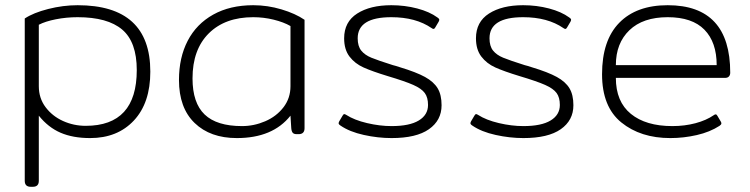

<svg xmlns="http://www.w3.org/2000/svg" viewBox="-20 -515 2878 737"><path d="M75 179V-444Q108 -466 165 -480.5Q222 -495 278 -495Q557 -495 557 -240Q557 -120 494 -52.5Q431 15 326 15Q260 15 212.5 -5.5Q165 -26 129 -71V179Q129 202 106 202H98Q75 202 75 179ZM505 -246Q505 -354 449 -401.5Q393 -449 278 -449Q235 -449 194.5 -441Q154 -433 129 -420V-184Q129 -138 155 -103.5Q181 -69 222 -50.5Q263 -32 309 -32Q505 -32 505 -246Z M667 -208Q667 -294 700.5 -358.5Q734 -423 798.5 -459Q863 -495 952 -495Q1007 -495 1060.5 -479Q1114 -463 1149 -439V-23Q1149 0 1126 0H1119Q1108 0 1103.5 -5.5Q1099 -11 1098 -23L1095 -71Q1027 15 889 15Q787 15 727 -43Q667 -101 667 -208ZM1095 -184V-415Q1069 -430 1030.5 -439.5Q992 -449 952 -449Q844 -449 781.5 -387Q719 -325 719 -214Q719 -120 765.5 -75.5Q812 -31 909 -31Q955 -31 998 -49.5Q1041 -68 1068 -103Q1095 -138 1095 -184Z M1287 -33Q1281 -37 1280 -40Q1279 -43 1282 -49L1295 -71Q1298 -77 1302 -77Q1304 -77 1309 -74Q1340 -54 1389 -42.5Q1438 -31 1483 -31Q1552 -31 1587.5 -52.5Q1623 -74 1623 -112Q1623 -141 1610.5 -158Q1598 -175 1566.5 -189Q1535 -203 1468 -223Q1409 -241 1375.5 -256Q1342 -271 1321.5 -298Q1301 -325 1301 -368Q1301 -431 1351 -463Q1401 -495 1482 -495Q1534 -495 1581.5 -482.5Q1629 -470 1659 -448Q1665 -444 1666 -441Q1667 -438 1664 -432L1651 -410Q1648 -404 1644 -404Q1641 -404 1637 -407Q1576 -449 1482 -449Q1353 -449 1353 -368Q1353 -338 1366.5 -321Q1380 -304 1405.5 -293.5Q1431 -283 1488 -265Q1497 -263 1515 -257Q1578 -238 1611.5 -219.5Q1645 -201 1660 -176Q1675 -151 1675 -111Q1675 -53 1626.5 -19Q1578 15 1483 15Q1431 15 1376.5 3Q1322 -9 1287 -33Z M1793 -33Q1787 -37 1786 -40Q1785 -43 1788 -49L1801 -71Q1804 -77 1808 -77Q1810 -77 1815 -74Q1846 -54 1895 -42.5Q1944 -31 1989 -31Q2058 -31 2093.5 -52.5Q2129 -74 2129 -112Q2129 -141 2116.5 -158Q2104 -175 2072.5 -189Q2041 -203 1974 -223Q1915 -241 1881.5 -256Q1848 -271 1827.5 -298Q1807 -325 1807 -368Q1807 -431 1857 -463Q1907 -495 1988 -495Q2040 -495 2087.5 -482.5Q2135 -470 2165 -448Q2171 -444 2172 -441Q2173 -438 2170 -432L2157 -410Q2154 -404 2150 -404Q2147 -404 2143 -407Q2082 -449 1988 -449Q1859 -449 1859 -368Q1859 -338 1872.5 -321Q1886 -304 1911.5 -293.5Q1937 -283 1994 -265Q2003 -263 2021 -257Q2084 -238 2117.5 -219.5Q2151 -201 2166 -176Q2181 -151 2181 -111Q2181 -53 2132.5 -19Q2084 15 1989 15Q1937 15 1882.5 3Q1828 -9 1793 -33Z M2291 -230Q2291 -360 2357 -427.5Q2423 -495 2543 -495Q2783 -495 2783 -236Q2783 -227 2778 -221.5Q2773 -216 2763 -216H2344Q2344 -125 2401.5 -78Q2459 -31 2561 -31Q2608 -31 2649.5 -42Q2691 -53 2720 -73Q2724 -76 2727 -76Q2731 -76 2734 -70L2747 -48Q2749 -45 2749 -41Q2749 -37 2742 -32Q2705 -8 2654.5 3.5Q2604 15 2553 15Q2439 15 2365 -45Q2291 -105 2291 -230ZM2731 -265Q2731 -353 2684 -401Q2637 -449 2543 -449Q2448 -449 2396 -399Q2344 -349 2344 -265Z"/></svg>

Font: Mitr ExtraLight
Style: Regular
Weight: 275
Designer: Thanarat Vachiruckul
Foundry: Cadson Demak Co.,Ltd.
Version: Version 1.001